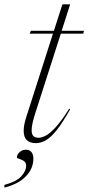

<svg xmlns="http://www.w3.org/2000/svg" viewBox="-64 -655 410 892"><path d="M100 -129.5Q83 -77 83 -50.5Q83 -31 91.2 -23Q99.5 -15 115 -15Q129 -15 148 -24.5Q167 -34 193.8 -62.8Q220.5 -91.5 257.5 -150L262 -147.5Q227.5 -86 200.5 -51.8Q173.5 -17.5 150 -3.8Q126.5 10 102 10Q76.5 10 61.2 -3.5Q46 -17 46 -47.5Q46 -73.5 57.5 -109.5L182 -498.5H73.5L79.5 -512H186.5L226 -635H262L222.5 -512H326L323 -498.5H218.5ZM14.5 76Q14.5 64 26.5 52.2Q38.5 40.5 57 40.5Q73 40.5 82 51.5Q91 62.5 91 81.5Q91 128.5 56.2 164.2Q21.5 200 -43.5 216.5V204Q12.5 189 35 163.8Q57.5 138.5 57.5 115.5Q57.5 100 46.8 93Q36 86 25.2 83Q14.5 80 14.5 76Z"/></svg>

Font: Newsreader 72pt ExtraLight
Style: Italic
Weight: 275
Italic angle: -17°
Designer: Hugues Gentile
Foundry: Production Type
Version: Version 1.003; ttfautohint (v1.8.3)